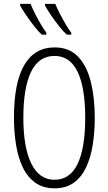

<svg xmlns="http://www.w3.org/2000/svg" viewBox="-20 -971 565 1000"><path d="M473.6 -357.9Q473.6 -283.7 463.1 -217.3Q452.6 -150.9 428.7 -99.9Q404.8 -48.8 364.5 -19.5Q324.2 9.8 264.2 9.8Q203.6 9.8 162.6 -20.3Q121.6 -50.3 97.4 -102.3Q73.2 -154.3 63 -220.5Q52.7 -286.6 52.7 -358.4Q52.7 -541.5 106.7 -632.8Q160.6 -724.1 264.2 -724.1Q340.3 -724.1 386.2 -676.3Q432.1 -628.4 452.9 -545.4Q473.6 -462.4 473.6 -357.9ZM101.6 -357.9Q101.6 -202.1 143.3 -118.4Q185.1 -34.7 263.7 -34.7Q343.8 -34.7 383.8 -116.7Q423.8 -198.7 423.8 -357.9Q423.8 -515.1 384 -597.4Q344.2 -679.7 264.2 -679.7Q181.6 -679.7 141.6 -596.4Q101.6 -513.2 101.6 -357.9ZM268.1 -950.7Q276.4 -929.2 292 -899.2Q307.6 -869.1 324 -841.6Q340.3 -814 351.1 -800.8V-790.5H328.1Q312 -804.2 289.6 -832.3Q267.1 -860.4 246.1 -891.1Q225.1 -921.9 214.4 -942.4V-950.7ZM139.2 -950.7Q148.9 -926.3 164.1 -896.7Q179.2 -867.2 194.8 -841.1Q210.4 -814.9 221.2 -800.8V-790.5H197.8Q182.1 -804.2 159.9 -832.3Q137.7 -860.4 116.9 -890.9Q96.2 -921.4 84.5 -942.4V-950.7Z"/></svg>

Font: Open Sans Condensed Light
Style: Regular
Weight: 300
Width: 3
Designer: Monotype Design Team
Foundry: Monotype Imaging Inc.
Version: Version 3.003; ttfautohint (v1.8.4)